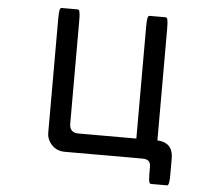

<svg xmlns="http://www.w3.org/2000/svg" viewBox="-58 -791 1115 994"><g transform="rotate(5 500.0 -293.5)"><path d="M857.9 0V82Q857.9 107.9 856.4 117.9Q855 127.9 854 130.9Q852.5 135.7 850.3 137.9Q848.1 140.1 844.7 140.1H762.7Q759.3 140.1 756.8 137.7Q754.4 135.3 753.4 131.8Q752.4 128.4 751.5 123.5Q750.5 118.7 750.5 113.3Q749.5 103 749.5 87.9V50.8Q749 32.7 739.5 22.9Q730 13.2 708 13.2H302.7Q262.2 13.2 235.8 -14.4Q209.5 -42 209.5 -79.1V-667Q209.5 -706.1 213.4 -718.8Q216.3 -727.1 222.7 -727.1H305.7Q312 -727.1 314.9 -718.8Q315.9 -714.4 317.4 -704.1Q318.8 -693.8 318.8 -667V-134.8Q318.8 -110.8 330.6 -99.1Q342.3 -87.4 366.2 -87.4H666.5V-666Q666.5 -692.9 668 -703.1Q669.4 -713.4 670.4 -717.8Q673.3 -726.1 679.7 -726.1H762.7Q769 -726.1 772 -717.8Q774.4 -709.5 775.1 -694.6Q775.9 -679.7 775.9 -666V-87.4Q814.9 -85.9 835.9 -65.4Q857.9 -43.5 857.9 0Z"/></g></svg>

Font: YuPearl-Medium
Style: Medium
Weight: 500
Designer: Max Yao
Foundry: Max-Everyday
Version: Version 1.011; ttfautohint (v1.8.3)